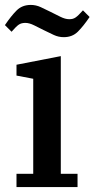

<svg xmlns="http://www.w3.org/2000/svg" viewBox="-23 -760 384 780"><path d="M44 -54H112V-440L44 -453V-497L224 -532V-54H292V0H44ZM236 -609Q215 -609 195.5 -618Q176 -627 156 -637Q136 -647 116 -657Q96 -667 80 -667Q64 -667 53.5 -660Q43 -653 24 -631L-3 -658Q22 -695 44.5 -717.5Q67 -740 102 -740Q123 -740 142.5 -731Q162 -722 182 -712Q202 -702 222 -692Q242 -682 258 -682Q266 -682 272 -683.5Q278 -685 284 -689Q290 -693 297 -700Q304 -707 314 -718L341 -691Q316 -654 293.5 -631.5Q271 -609 236 -609Z"/></svg>

Font: IBM Plex Serif Medium
Style: Regular
Weight: 500
Designer: Mike Abbink, Paul van der Laan, Pieter van Rosmalen
Foundry: Bold Monday
Version: Version 2.5